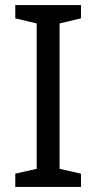

<svg xmlns="http://www.w3.org/2000/svg" viewBox="-20 -734 379 754"><path d="M298 0H40V-52L124 -71V-642L40 -662V-714H298V-662L214 -642V-71L298 -52Z"/></svg>

Font: Noto Sans Grantha
Style: Regular
Weight: 400
Designer: Monotype Design Team
Foundry: Monotype Imaging Inc.
Version: Version 2.003; ttfautohint (v1.8.4.7-5d5b)